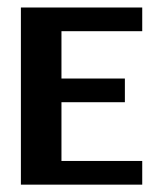

<svg xmlns="http://www.w3.org/2000/svg" viewBox="-20 -502 451 522"><path d="M366.7 0H36.8V-481.6H366.7V-417.2H147.1V-288.5H319.5V-224.1H147.1V-64.4H366.7Z"/></svg>

Font: Dhurjati
Style: Regular
Weight: 400
Designer: Purushoth Kumar Guthula
Foundry: Andhrapradesh Society for Knowledge Networks
Version: Version 1.0.5; ttfautohint (v1.2.25-373a) -l 7 -r 28 -G 50 -